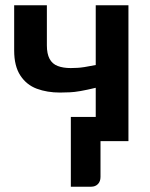

<svg xmlns="http://www.w3.org/2000/svg" viewBox="-20 -533 566 725"><path d="M465 -513V0H359.5V135Q359.5 152 349.8 162Q340 172 324.5 172H247.5V-91.5H341.5V-201.5Q275.5 -185.5 244 -184.5Q212.5 -183.5 206.5 -183.5Q158 -183.5 119 -198Q80 -212.5 56.8 -248Q33.5 -283.5 33.5 -342.5V-513H157V-361.5Q157 -330 167.2 -310.8Q177.5 -291.5 198 -283.8Q218.5 -276 247 -276Q252 -276 272 -276.8Q292 -277.5 341.5 -287.5V-513Z"/></svg>

Font: Lato
Style: Bold
Weight: 700
Designer: Lukasz Dziedzic with Adam Twardoch and Botio Nikoltchev
Foundry: tyPoland Lukasz Dziedzic
Version: Version 2.010; 2014-09-01; http://www.latofonts.com/; ttfaut